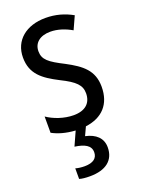

<svg xmlns="http://www.w3.org/2000/svg" viewBox="-149 -614 678 921"><g transform="rotate(-20 190.5 -153.5)"><path d="M273 138C273 91 241 62 189 51L209 8C295 -3 345 -56 345 -145C345 -228 296 -266 219 -307C144 -345 118 -365 118 -408C118 -450 150 -477 203 -477C241 -477 278 -464 311 -445L341 -511C300 -534 255 -547 204 -547C105 -547 38 -492 38 -405C38 -321 89 -283 167 -243C240 -207 264 -182 264 -141C264 -92 233 -62 173 -62C123 -62 72 -81 39 -104V-21C68 -5 107 7 156 10L124 81C173 88 204 103 204 138C204 168 183 186 138 186C122 186 105 184 92 180V234C104 238 123 240 146 240C227 240 273 204 273 138Z"/></g></svg>

Font: Noto Sans Sinhala Condensed
Style: Regular
Weight: 400
Width: 3
Designer: Jelle Bosma - Monotype Design Team
Foundry: Monotype Imaging Inc.
Version: Version 2.006